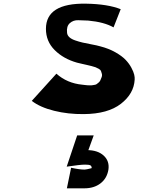

<svg xmlns="http://www.w3.org/2000/svg" viewBox="-20 -600 906 1045"><path d="M637 -550 598 -451Q547 -480 460 -488Q433 -489 406 -490Q379 -491 360 -474Q341 -457 345 -422Q346 -408 357.5 -397.5Q369 -387 389.5 -380Q410 -373 429 -368.5Q448 -364 478 -358.5Q508 -353 525 -348Q572 -336 608 -315.5Q644 -295 663.5 -274.5Q683 -254 695 -231.5Q707 -209 710.5 -193.5Q714 -178 713 -167Q709 -90 638 -35Q567 20 436 21Q351 22 274.5 3Q198 -16 153 -51L287 -199Q345 -147 428 -139Q430 -139 440.5 -137.5Q451 -136 454.5 -136Q458 -136 467.5 -135.5Q477 -135 481.5 -136Q486 -137 494 -138Q502 -139 506.5 -142.5Q511 -146 516.5 -150.5Q522 -155 525.5 -161.5Q529 -168 532 -177Q537 -188 534.5 -198Q532 -208 529.5 -214Q527 -220 517.5 -225.5Q508 -231 500 -234Q492 -237 478 -240.5Q464 -244 453 -246.5Q442 -249 426.5 -252.5Q411 -256 399 -259Q325 -280 277.5 -327.5Q230 -375 230 -443Q230 -584 449 -580Q566 -578 637 -550ZM343 307 400 137H490L461 217H453Q512 217 544.5 247Q577 277 570 324Q562 371 527 398Q492 425 439 425H344L367 313Q412 323 441 323Q445 323 454.5 321Q464 319 472 317L479 315Q479 304 472 300Q465 296 443 296Q416 296 343 307Z"/></svg>

Font: OpenDyslexic
Style: Bold
Weight: 800
Designer: Abbie Gonzalez
Version: Version 0.920;hotconv 1.0.109;makeotfexe 2.5.65596